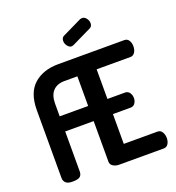

<svg xmlns="http://www.w3.org/2000/svg" viewBox="-165 -1085 1117 1217"><g transform="rotate(-20 393.5 -477.0)"><path d="M404 -808Q388 -808 376 -824Q364 -840 364 -857Q364 -880 381 -888L513 -952Q523 -954 526 -954Q542 -954 554 -938.5Q566 -923 566 -905Q566 -883 548 -875L418 -812Q408 -808 404 -808ZM662 -365Q662 -346 651.5 -330.5Q641 -315 621 -315H502V-114H730Q749 -114 760 -97Q771 -80 771 -56Q771 -33 760.5 -16.5Q750 0 730 0H429Q406 0 389 -11Q372 -22 372 -41V-315H180V-46Q180 -23 167 -11.5Q154 0 115 0Q85 0 71 -12.5Q57 -25 57 -46V-502Q57 -620 119.5 -675.5Q182 -731 285 -731H730Q750 -731 760.5 -714.5Q771 -698 771 -675Q771 -651 760 -634Q749 -617 730 -617H502V-417H621Q640 -417 651 -401.5Q662 -386 662 -365ZM372 -417V-617H285Q235 -617 207.5 -588Q180 -559 180 -502V-417Z"/></g></svg>

Font: Dosis
Style: Regular
Weight: 400
Designer: Edgar Tolentino, Pablo Impallari, Igino Marini
Foundry: Edgar Tolentino, Pablo Impallari, Igino Marini
Version: Version 1.007;Glyphs 3.1.1 (3134)